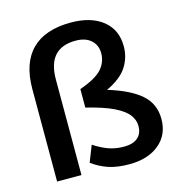

<svg xmlns="http://www.w3.org/2000/svg" viewBox="-111 -843 895 952"><g transform="rotate(-15 337.0 -367.0)"><path d="M68 0V-474Q68 -607 136 -675.5Q204 -744 337 -744Q440 -744 500.5 -696Q561 -648 561 -562Q561 -506 531 -458.5Q501 -411 425 -375Q537 -341 592.5 -292.5Q648 -244 648 -166Q648 -85 590.5 -37.5Q533 10 437 10Q374 10 330 -5Q286 -20 248 -48L281 -132Q319 -107 355 -94Q391 -81 434 -81Q480 -81 504.5 -102Q529 -123 529 -162Q529 -193 508.5 -220Q488 -247 438 -271.5Q388 -296 298 -318V-413Q381 -442 412.5 -477Q444 -512 444 -558Q444 -600 415.5 -625.5Q387 -651 337 -651Q193 -651 193 -490V0Z"/></g></svg>

Font: MulishBold
Style: Bold
Weight: 700
Designer: Vernon Adams
Foundry: Vernon Adams
Version: Version 3.602; ttfautohint (v1.8.3)